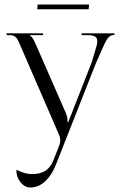

<svg xmlns="http://www.w3.org/2000/svg" viewBox="-20 -638 532 847"><path d="M9 0ZM371 -597H144L146 -618H373ZM241 5Q245.8 -7 245.8 -19.2Q245.8 -31 241 -42L72 -432Q67.2 -443.5 64.6 -449.1Q62 -454.8 58.2 -461.9Q54.5 -469 51.5 -472Q48.5 -475 44 -478Q39.5 -481 34.2 -482Q29 -483 22 -483H9V-491H170V-483H111V-482Q116 -480.2 121.6 -472.6Q127.2 -465 130.2 -458.9Q133.2 -452.8 138 -442L272 -136Q278 -121.5 278 -101V-99H281L385 -364L405 -432Q409.2 -445 409.2 -455.8Q409.2 -470.2 399.4 -476.6Q389.5 -483 368 -483H340V-491H485V-484Q468 -484 458 -472.5Q448 -461 435 -431L403 -359L226 90Q208.8 134.2 179.5 161.6Q150.2 189 115 189Q88.8 189 70.4 166.1Q52 143.2 52 111Q73.2 120.8 88.8 125.4Q104.2 130 122 130Q136.8 130 149.2 127.4Q161.8 124.8 174.6 118.4Q187.5 112 198.1 99.2Q208.8 86.5 216 68Z"/></svg>

Font: FogtwoNo5
Style: Regular
Weight: 400
Designer: gluk (gluksza@wp.pl)
Foundry: gluk (gluksza@wp.pl)
Version: Version 0.87